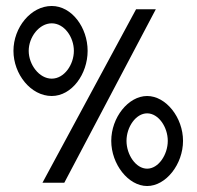

<svg xmlns="http://www.w3.org/2000/svg" viewBox="-20 -611 660 642"><path d="M25 -441C25 -363 83 -290 153 -290C220 -290 273 -363 273 -441C273 -519 220 -591 153 -591C83 -591 25 -519 25 -441ZM76 -441C76 -487 111 -533 153 -533C195 -533 227 -487 227 -441C227 -395 195 -348 153 -348C111 -348 76 -395 76 -441ZM122 0H195L501 -580H435ZM352 -140C352 -62 409 11 472 11C535 11 592 -62 592 -140C592 -218 535 -290 472 -290C409 -290 352 -218 352 -140ZM403 -140C403 -186 434 -232 472 -232C510 -232 541 -186 541 -140C541 -94 510 -47 472 -47C434 -47 403 -94 403 -140Z"/></svg>

Font: Charger Pro
Style: Nar
Weight: 400
Designer: Jasper
Foundry: Cannot Into Space Fonts
Version: Version 1.09